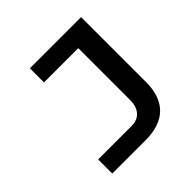

<svg xmlns="http://www.w3.org/2000/svg" viewBox="-180 -854 1010 1010"><g transform="rotate(-45 325.0 -349.0)"><path d="M97 0V-105H345Q390 -105 413.5 -132.5Q437 -160 437 -207V-698H563V-214Q563 -161 549 -121.5Q535 -82 508 -55Q481 -28 440 -14Q399 0 344 0ZM182 -698H553V-593H182Z"/></g></svg>

Font: Azeret Mono Thin Medium
Style: Regular
Weight: 500
Version: Version 1.002